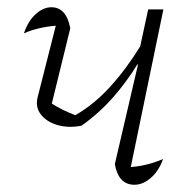

<svg xmlns="http://www.w3.org/2000/svg" viewBox="-20 -505 530 530"><path d="M205 -158Q168 -151 138 -160Q108 -169 92.5 -189.5Q77 -210 84 -237L134 -434Q85 -430 46 -413Q57 -446 78 -465.5Q99 -485 122 -485Q163 -485 174 -427L123 -219Q153 -200 188 -187Q240 -217 284.5 -266Q329 -315 367 -377L389 -479H431L341 -44Q386 -47 430 -66Q419 -34 397 -14.5Q375 5 351 5Q307 5 297 -52L361 -327H359Q329 -278 291 -235Q253 -192 205 -158Z"/></svg>

Font: Piazzolla ExtraLight
Style: Italic
Weight: 200
Italic angle: -11.3°
Designer: Juan Pablo del Peral
Foundry: Huerta Tipografica
Version: Version 1.330